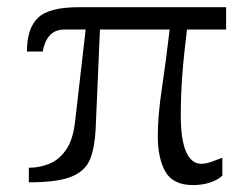

<svg xmlns="http://www.w3.org/2000/svg" viewBox="-20 -520 708 546"><path d="M528.8 6.3Q472.2 6.3 450.4 -31.7Q428.7 -69.8 428.7 -133.3Q428.7 -190.9 440.2 -267.3Q451.7 -343.8 462.4 -436H264.2L252 -152.8Q249.5 -101.1 236.3 -67.6Q223.1 -34.2 183.6 -17.8Q144 -1.5 62 -1.5V-43Q92.3 -43 120.1 -54.2Q147.9 -65.4 167.7 -93.8Q187.5 -122.1 193.4 -173.3L223.6 -436H164.1Q135.7 -436 120.8 -418.5Q106 -400.9 101.6 -373.5H56.6Q56.6 -439.5 88.1 -469.5Q119.6 -499.5 203.6 -499.5H623V-436H511.7Q502.4 -360.8 498.3 -304.7Q494.1 -248.5 494.1 -191.4Q494.1 -123.5 509 -88.9Q523.9 -54.2 552.2 -54.2Q566.4 -54.2 584.5 -61Q602.5 -67.9 612.3 -71.3V-20.5Q600.1 -8.8 578.1 -1.2Q556.2 6.3 528.8 6.3Z"/></svg>

Font: Pontano Sans Light
Style: Regular
Weight: 300
Designer: Vernon Adams
Foundry: Vernon Adams
Version: Version 2.001